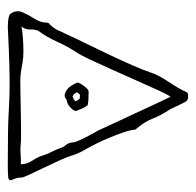

<svg xmlns="http://www.w3.org/2000/svg" viewBox="-25 -468 502 492"><g transform="rotate(-90 226.0 -222.0)"><path d="M213 5Q208 -3 202.5 -15Q197 -27 192 -37Q176 -61 168 -82Q160 -103 140 -126Q139 -139 132.5 -157.5Q126 -176 118.5 -194Q111 -212 106 -222Q98 -239 88.5 -255Q79 -271 74 -287Q70 -301 60.5 -321.5Q51 -342 41 -363Q31 -384 24 -399Q17 -414 17 -418Q17 -429 13.5 -436.5Q10 -444 10 -446Q10 -451 18 -452Q26 -453 51 -453Q101 -453 132.5 -452.5Q164 -452 188.5 -450.5Q213 -449 239.5 -448.5Q266 -448 304 -449Q342 -450 403 -453Q417 -453 426.5 -451Q436 -449 438 -444Q447 -430 440.5 -415Q434 -400 424 -384.5Q414 -369 414 -353Q414 -348 410 -346Q400 -336 394.5 -324.5Q389 -313 384 -302Q376 -284 362 -255.5Q348 -227 333 -195.5Q318 -164 305.5 -135.5Q293 -107 287 -89Q280 -67 262 -40.5Q244 -14 236 5Q235 9 225.5 9Q216 9 213 5ZM224 -36Q229 -42 239.5 -65Q250 -88 264 -119.5Q278 -151 292.5 -183.5Q307 -216 319 -241.5Q331 -267 338 -277Q353 -300 365 -326.5Q377 -353 393 -375Q397 -384 396.5 -396Q396 -408 404 -418Q395 -416 377 -414.5Q359 -413 341.5 -413Q324 -413 313 -415Q303 -417 290 -419Q277 -421 266 -421Q251 -421 226.5 -420.5Q202 -420 175.5 -419.5Q149 -419 128.5 -419Q108 -419 100 -420Q96 -421 84.5 -420.5Q73 -420 63 -419.5Q53 -419 51 -420Q51 -404 60.5 -390Q70 -376 74 -362Q77 -352 82.5 -341.5Q88 -331 92 -320Q95 -310 100.5 -304Q106 -298 107 -287Q107 -281 114.5 -265Q122 -249 130.5 -234Q139 -219 142 -212Q145 -205 156 -181.5Q167 -158 180.5 -129Q194 -100 206 -74Q218 -48 224 -36ZM238 -246Q205 -246 202 -249Q197 -255 194 -262.5Q191 -270 188 -277Q186 -282 195 -291Q204 -300 211 -301Q217 -302 221 -305.5Q225 -309 234 -306Q245 -301 250.5 -293Q256 -285 260 -276Q262 -272 252.5 -259Q243 -246 238 -246ZM228 -268Q230 -268 233 -272Q236 -276 235 -277Q233 -280 231.5 -282.5Q230 -285 227 -286Q224 -288 223 -286.5Q222 -285 220 -285Q218 -284 215 -282Q212 -280 213 -278Q215 -274 218 -270Q219 -268 228 -268Z"/></g></svg>

Font: Sankofa Display
Style: Regular
Weight: 400
Designer: Batsirai Madzonga
Foundry: Batsirai Madzonga
Version: Version 1.000; ttfautohint (v1.8.4.7-5d5b)